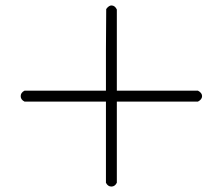

<svg xmlns="http://www.w3.org/2000/svg" viewBox="-20 -603 818 705"><path d="M70 -270H369V-420L370 -570Q380 -583 389 -583Q402 -583 409 -568V-270H707Q722 -262 722 -250Q722 -238 707 -230H409V68Q402 82 389 82Q376 82 369 68V-230H70Q56 -237 56 -250Q56 -263 70 -270Z"/></svg>

Font: MathJax_Main
Style: Regular
Weight: 400
Version: Version 1.1